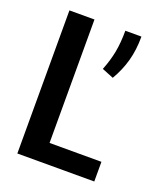

<svg xmlns="http://www.w3.org/2000/svg" viewBox="-119 -707 677 788"><g transform="rotate(20 219.0 -312.5)"><path d="M48.8 -625H158.2V-85.9H384.8V0H48.8ZM259.8 -446.3Q277.3 -490.2 285.2 -531.7Q293 -573.2 293 -625H363.3Q363.3 -566.4 350.1 -518.6Q336.9 -470.7 310.5 -425.8Z"/></g></svg>

Font: Sudo Variable
Style: Regular
Weight: 400
Monospace: yes
Designer: Jens Kutilek
Foundry: Jens Kutilek
Version: Version 0.040